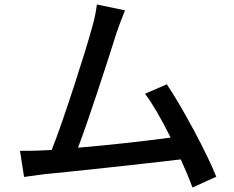

<svg xmlns="http://www.w3.org/2000/svg" viewBox="-20 -795 1040 854"><path d="M389 -671Q404 -721 411 -775L536 -749Q514 -695 498 -648Q466 -545 413 -385Q360 -225 327 -138Q536 -156 739 -183Q673 -315 625 -378L722 -420Q775 -341 842.5 -215Q910 -89 942 -9L836 39Q814 -21 784 -86Q640 -69 454.5 -49Q269 -29 175 -20L87 -8L69 -124Q139 -124 169 -126L210 -128Q249 -227 307 -405Q365 -583 389 -671Z"/></svg>

Font: Sinter Medium
Style: Regular
Weight: 500
Foundry: Adobe & rsms
Version: Version 1.000